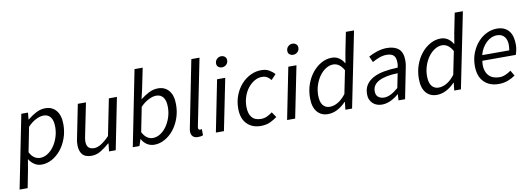

<svg xmlns="http://www.w3.org/2000/svg" viewBox="-76 -1146 4942 1784"><g transform="rotate(-10 2394.5 -253.5)"><path d="M115 -58 97 46 66 205H-10L128 -486H191L185 -422H188Q225 -453 267.5 -475.5Q310 -498 356 -498Q420 -498 458 -452.5Q496 -407 496 -322Q496 -252 474 -191Q452 -130 415.5 -85Q379 -40 331.5 -14Q284 12 234 12Q196 12 166 -7.5Q136 -27 117 -58ZM328 -434Q294 -434 253.5 -413Q213 -392 178 -354L132 -122Q152 -84 177 -68Q202 -52 231 -52Q267 -52 301 -73.5Q335 -95 360.5 -131Q386 -167 401.5 -213.5Q417 -260 417 -311Q417 -373 393.5 -403.5Q370 -434 328 -434Z M1030 -486 933 0H870L878 -74H874Q834 -39 792.5 -13.5Q751 12 706 12Q644 12 617.5 -20.5Q591 -53 591 -109Q591 -126 592.5 -141Q594 -156 599 -176L661 -486H738L677 -186Q673 -166 671 -154Q669 -142 669 -129Q669 -92 686 -73Q703 -54 741 -54Q770 -54 805 -75Q840 -96 885 -142L954 -486Z M1157 0H1094L1236 -712H1313L1274 -522L1252 -426H1254Q1290 -455 1332 -476.5Q1374 -498 1419 -498Q1483 -498 1521 -453Q1559 -408 1559 -322Q1559 -252 1537 -191Q1515 -130 1478.5 -85Q1442 -40 1394.5 -14Q1347 12 1297 12Q1258 12 1227.5 -8Q1197 -28 1180 -61H1177ZM1391 -434Q1357 -434 1316.5 -413Q1276 -392 1241 -355L1195 -124Q1215 -86 1240 -69Q1265 -52 1294 -52Q1330 -52 1364 -73.5Q1398 -95 1423.5 -131Q1449 -167 1464.5 -213.5Q1480 -260 1480 -311Q1480 -373 1456.5 -403.5Q1433 -434 1391 -434Z M1708 12Q1676 12 1659.5 -4.5Q1643 -21 1643 -51Q1643 -67 1649 -93L1772 -712H1849L1724 -89Q1722 -81 1722 -77V-70Q1722 -52 1739 -52Q1742 -52 1745 -52.5Q1748 -53 1755 -55L1756 4Q1746 8 1735 10Q1724 12 1708 12Z M1878 0 1975 -486H2052L1954 0ZM2040 -587Q2020 -587 2005.5 -598.5Q1991 -610 1991 -632Q1991 -657 2008.5 -673.5Q2026 -690 2049 -690Q2069 -690 2083.5 -678Q2098 -666 2098 -644Q2098 -619 2080.5 -603Q2063 -587 2040 -587Z M2300 12Q2220 12 2170.5 -38.5Q2121 -89 2121 -183Q2121 -251 2143.5 -308.5Q2166 -366 2203.5 -408Q2241 -450 2290 -474Q2339 -498 2392 -498Q2436 -498 2466 -481Q2496 -464 2518 -439L2473 -391Q2454 -414 2435 -424.5Q2416 -435 2387 -435Q2351 -435 2317 -415Q2283 -395 2256.5 -361.5Q2230 -328 2214.5 -283Q2199 -238 2199 -188Q2199 -122 2227.5 -87Q2256 -52 2314 -52Q2346 -52 2372.5 -65Q2399 -78 2422 -95L2456 -45Q2430 -25 2392 -6.5Q2354 12 2300 12Z M2550 0 2647 -486H2724L2626 0ZM2712 -587Q2692 -587 2677.5 -598.5Q2663 -610 2663 -632Q2663 -657 2680.5 -673.5Q2698 -690 2721 -690Q2741 -690 2755.5 -678Q2770 -666 2770 -644Q2770 -619 2752.5 -603Q2735 -587 2712 -587Z M3176 -427 3192 -522 3230 -712H3307L3163 0H3100L3108 -72H3104Q3069 -34 3025 -11Q2981 12 2935 12Q2871 12 2833 -33Q2795 -78 2795 -164Q2795 -234 2817 -295Q2839 -356 2876 -401Q2913 -446 2960 -472Q3007 -498 3058 -498Q3097 -498 3126 -478.5Q3155 -459 3173 -427ZM2963 -52Q3001 -52 3040 -74.5Q3079 -97 3116 -145L3160 -362Q3139 -400 3114 -417Q3089 -434 3061 -434Q3025 -434 2991 -412.5Q2957 -391 2931 -355Q2905 -319 2889.5 -272.5Q2874 -226 2874 -176Q2874 -113 2898 -82.5Q2922 -52 2963 -52Z M3323 -106Q3323 -158 3346.5 -194Q3370 -230 3413 -253.5Q3456 -277 3515 -288Q3574 -299 3646 -301Q3650 -315 3651 -325Q3652 -335 3652 -346Q3652 -396 3630.5 -416Q3609 -436 3564 -436Q3531 -436 3497.5 -424Q3464 -412 3429 -392L3404 -448Q3442 -469 3487.5 -483.5Q3533 -498 3578 -498Q3649 -498 3688.5 -464.5Q3728 -431 3728 -353Q3728 -338 3726 -320Q3724 -302 3720 -286L3663 0H3601L3605 -57H3602Q3570 -28 3528 -8Q3486 12 3444 12Q3420 12 3398 4.5Q3376 -3 3359.5 -18Q3343 -33 3333 -55Q3323 -77 3323 -106ZM3637 -250Q3523 -247 3460.5 -215Q3398 -183 3398 -122Q3398 -84 3420 -66.5Q3442 -49 3476 -49Q3535 -49 3610 -115Z M4203 -427 4219 -522 4257 -712H4334L4190 0H4127L4135 -72H4131Q4096 -34 4052 -11Q4008 12 3962 12Q3898 12 3860 -33Q3822 -78 3822 -164Q3822 -234 3844 -295Q3866 -356 3903 -401Q3940 -446 3987 -472Q4034 -498 4085 -498Q4124 -498 4153 -478.5Q4182 -459 4200 -427ZM3990 -52Q4028 -52 4067 -74.5Q4106 -97 4143 -145L4187 -362Q4166 -400 4141 -417Q4116 -434 4088 -434Q4052 -434 4018 -412.5Q3984 -391 3958 -355Q3932 -319 3916.5 -272.5Q3901 -226 3901 -176Q3901 -113 3925 -82.5Q3949 -52 3990 -52Z M4355 -191Q4355 -260 4378 -316.5Q4401 -373 4437.5 -413.5Q4474 -454 4520.5 -476Q4567 -498 4615 -498Q4656 -498 4684.5 -484.5Q4713 -471 4731 -447.5Q4749 -424 4757 -391.5Q4765 -359 4765 -322Q4765 -293 4759 -267Q4753 -241 4748 -227H4432Q4425 -180 4433 -146.5Q4441 -113 4459.5 -91Q4478 -69 4505 -59Q4532 -49 4564 -49Q4593 -49 4621.5 -61.5Q4650 -74 4673 -91L4703 -40Q4674 -19 4634 -3.5Q4594 12 4546 12Q4459 12 4407 -40.5Q4355 -93 4355 -191ZM4440 -279H4695Q4697 -291 4698.5 -303Q4700 -315 4700 -329Q4700 -350 4695 -369.5Q4690 -389 4679 -404Q4668 -419 4650 -428Q4632 -437 4606 -437Q4579 -437 4553.5 -426Q4528 -415 4506 -394Q4484 -373 4466.5 -344Q4449 -315 4440 -279Z"/></g></svg>

Font: Matigon Symbol
Style: Regular
Weight: 400
Designer: Paul D. Hunt
Foundry: Adobe Systems Incorporated
Version: Version 2.021;PS 2.000;hotconv 1.0.86;makeotf.lib2.5.63406